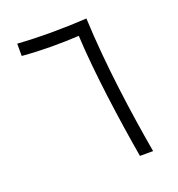

<svg xmlns="http://www.w3.org/2000/svg" viewBox="-126 -798 839 903"><g transform="rotate(-20 293.0 -346.5)"><path d="M421.4 0H487.3C453.6 -192.4 415.5 -457.5 405.8 -693.4C298.3 -686.5 164.1 -686 59.6 -693.4V-631.8C155.8 -623.5 256.3 -624 344.2 -628.9C353 -442.9 389.2 -187.5 421.4 0Z"/></g></svg>

Font: Cascadia Mono Light
Style: Regular
Weight: 300
Monospace: yes
Designer: Aaron Bell
Foundry: Saja Typeworks
Version: Version 2404.023